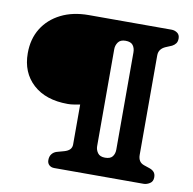

<svg xmlns="http://www.w3.org/2000/svg" viewBox="-79 -779 863 858"><g transform="rotate(10 353.0 -350.0)"><path d="M481 -129.5V-570Q481 -590 471.2 -602.8Q461.5 -615.5 437.5 -615.5Q414 -615.5 404 -601.2Q394 -587 394 -570V-129.5Q394 -113 404 -99Q414 -85 437.5 -85Q461.5 -85 471.2 -97.8Q481 -110.5 481 -129.5ZM627.5 0H222Q208 0 199 -8.2Q190 -16.5 190 -30.5Q190 -47.5 198.5 -58.2Q207 -69 220.5 -73L253 -82Q270.5 -87 278.8 -96Q287 -105 287 -118.5V-299.5Q272.5 -297 259 -294.8Q245.5 -292.5 231.5 -292.5Q131.5 -292.5 74 -345Q16.5 -397.5 16.5 -485.5Q16.5 -550 46.2 -598Q76 -646 129.8 -673Q183.5 -700 256 -700H631Q645.5 -700 657.2 -691.8Q669 -683.5 669 -666.5Q669 -652.5 662.8 -644Q656.5 -635.5 646 -630L618.5 -618.5Q603.5 -612 595.8 -601.5Q588 -591 588 -575.5V-124.5Q588 -108.5 594.5 -97.8Q601 -87 615.5 -82L642 -73Q655 -68.5 662.2 -60Q669.5 -51.5 669.5 -36.5Q669.5 -17.5 655.5 -8.8Q641.5 0 627.5 0Z"/></g></svg>

Font: Fraunces 28pt Soft Wonky
Style: Bold
Weight: 700
Version: Version 1.000;[b76b70a41]